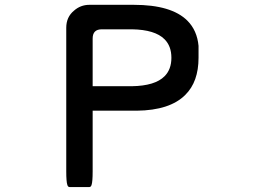

<svg xmlns="http://www.w3.org/2000/svg" viewBox="-20 -733 1040 781"><path d="M649.4 -573.2Q610.8 -612.3 516.6 -613.8H394.5Q375.5 -613.8 366.2 -604.5Q356.9 -595.2 356.9 -576.2V-382.3H516.6Q610.8 -383.8 649.4 -422.9Q677.2 -450.7 677.2 -498Q677.2 -545.4 649.4 -573.2ZM249.5 -36.1V-620.1Q249.5 -663.6 280.8 -689.5Q307.6 -713.4 343.8 -713.4H524.4Q677.7 -713.4 742.2 -648.9Q781.7 -609.4 787.6 -546.4V-545.9V-498Q787.6 -400.4 733.9 -347.2Q671.4 -284.2 536.1 -282.7H356.9V-36.1Q356.9 6.3 352.5 19Q351.1 23.4 349.6 24.9Q347.2 27.8 343.8 27.8H262.7Q259.8 27.8 257.8 25.9Q254.9 23.4 253.9 19Q249.5 6.3 249.5 -36.1Z"/></svg>

Font: YuPearl-Medium
Style: Medium
Weight: 500
Designer: Max Yao
Foundry: Max-Everyday
Version: Version 1.011; ttfautohint (v1.8.3)